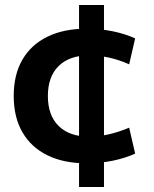

<svg xmlns="http://www.w3.org/2000/svg" viewBox="-20 -645 617 770"><path d="M328 10Q236 10 170.5 -22Q105 -54 70 -114.5Q35 -175 35 -260Q35 -346 70 -406Q105 -466 170.5 -498Q236 -530 328 -530Q380 -530 430 -520Q480 -510 522 -491L498 -387Q458 -405 417 -414Q376 -423 338 -423Q259 -423 215.5 -380.5Q172 -338 172 -260Q172 -182 215.5 -139.5Q259 -97 338 -97Q376 -97 417 -106.5Q458 -116 498 -133L522 -29Q480 -10 430 0Q380 10 328 10ZM297 105V-625H397V105Z"/></svg>

Font: M PLUS 1 Thin
Style: Bold
Weight: 700
Version: Version 1.001